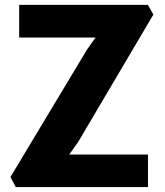

<svg xmlns="http://www.w3.org/2000/svg" viewBox="-20 -763 673 783"><path d="M44.4 0 22.5 -41 335 -561 369.6 -609.9H58.1V-743.2H583L605.5 -703.6L298.8 -184.1L262.2 -132.8H583.5V0Z"/></svg>

Font: HaufeMerriweatherSans
Style: Bold
Weight: 700
Designer: Eben Sorkin
Foundry: Eben Sorkin
Version: Version 1.56